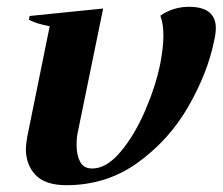

<svg xmlns="http://www.w3.org/2000/svg" viewBox="-20 -534 654 564"><path d="M56 -97Q56 -108 60 -132L126 -457Q87 -464 65 -476L67 -487L283 -509L209 -148Q205 -132 205 -108Q205 -78 215.5 -58.5Q226 -39 251 -39Q293 -39 334.5 -88.5Q376 -138 407 -210.5Q438 -283 451 -348Q460 -395 460 -430Q460 -464 451 -488Q489 -514 535 -514Q614 -514 614 -451Q614 -436 609 -414Q590 -320 533.5 -221.5Q477 -123 385 -56.5Q293 10 175 10Q113 10 84.5 -20Q56 -50 56 -97Z"/></svg>

Font: Trirong
Style: Bold Italic
Weight: 700
Italic angle: -12°
Designer: Katatrad Team
Foundry: CadsonDemak
Version: Version 1.001